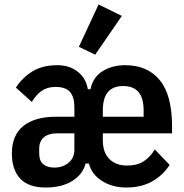

<svg xmlns="http://www.w3.org/2000/svg" viewBox="-20 -825 822 857"><path d="M239 -230Q196 -230 175.5 -212Q155 -194 155 -162V-140Q155 -107 173 -92Q191 -77 223 -77Q260 -77 286 -98.5Q312 -120 312 -158V-230ZM621 -304V-333Q621 -441 530 -441Q439 -441 439 -333V-304ZM548 -86Q591 -86 620.5 -104.5Q650 -123 671 -158L737 -89Q708 -43 659.5 -15.5Q611 12 544 12Q481 12 434.5 -18Q388 -48 377 -95H362Q350 -47 303 -17.5Q256 12 184 12Q107 12 70 -28Q33 -68 33 -140Q33 -221 84 -262.5Q135 -304 231 -304H312V-347Q312 -392 292.5 -414.5Q273 -437 228 -437Q191 -437 166 -419.5Q141 -402 122 -370L51 -434Q80 -479 125 -506.5Q170 -534 236 -534Q290 -534 327 -505Q364 -476 372 -427H384Q395 -481 438 -507.5Q481 -534 539 -534Q638 -534 693 -467.5Q748 -401 748 -260V-230H439V-198Q439 -145 468 -115.5Q497 -86 548 -86ZM405 -581 332 -616 420 -805 524 -754Z"/></svg>

Font: IBM Plex Sans Condensed SemiBold
Style: Regular
Weight: 600
Width: 3
Designer: Mike Abbink, Paul van der Laan, Pieter van Rosmalen
Foundry: Bold Monday
Version: Version 1.3